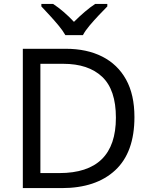

<svg xmlns="http://www.w3.org/2000/svg" viewBox="-20 -964 770 984"><path d="M669 -364Q669 -183 570.5 -91.5Q472 0 296 0H97V-714H317Q425 -714 504 -674Q583 -634 626 -556.5Q669 -479 669 -364ZM574 -361Q574 -504 503.5 -570.5Q433 -637 304 -637H187V-77H284Q574 -77 574 -361ZM315 -784Q302 -807 280 -833.5Q258 -860 234 -886Q210 -912 192 -931V-944H252Q278 -927 306 -903Q334 -879 359 -852Q386 -879 414 -903Q442 -927 468 -944H530V-931Q511 -912 486.5 -886Q462 -860 439.5 -833.5Q417 -807 405 -784Z"/></svg>

Font: Noto Sans Warang Citi
Style: Regular
Weight: 400
Designer: Mangu Purty
Foundry: Mangu Purty
Version: Version 3.002; ttfautohint (v1.8.4.7-5d5b)